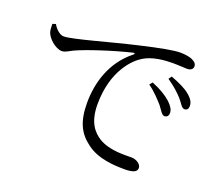

<svg xmlns="http://www.w3.org/2000/svg" viewBox="-117 -882 1235 1063"><g transform="rotate(20 500.0 -350.5)"><path d="M56 -614C57 -599 56 -584 60 -568C69 -534 119 -490 156 -490C177 -490 197 -506 217 -515C277 -543 419 -590 531 -617C542 -620 543 -614 536 -608C423 -519 386 -387 386 -269C386 -156 419 -96 482 -50C550 2 649 6 707 6C752 6 779 -3 779 -27C779 -52 746 -69 722 -69C681 -69 593 -63 528 -102C488 -127 443 -172 443 -281C443 -481 543 -574 588 -601C638 -632 708 -638 756 -638C793 -638 823 -635 842 -635C864 -635 876 -647 876 -661C876 -675 868 -686 846 -696C830 -703 801 -707 775 -707C741 -707 663 -693 548 -666C383 -628 190 -570 138 -570C116 -570 89 -594 75 -620ZM764 -548C809 -517 834 -493 857 -468C878 -443 888 -420 904 -420C919 -420 927 -429 927 -446C927 -467 917 -486 890 -508C867 -528 827 -547 777 -566ZM675 -482C718 -451 745 -419 767 -395C787 -369 798 -346 813 -346C828 -346 837 -356 837 -372C837 -392 827 -409 803 -432C778 -455 739 -479 689 -499Z"/></g></svg>

Font: Source Han Serif
Style: Regular
Weight: 400
Designer: Ryoko NISHIZUKA 西塚涼子 (kana & ideographs); Frank Grießhammer (Latin, Greek & Cyrillic); Wenlong ZHANG 张文龙 (bopomofo); San
Foundry: Adobe Systems Incorporated
Version: Version 1.001;PS 1.001;hotconv 16.6.54;makeotf.lib2.5.65590